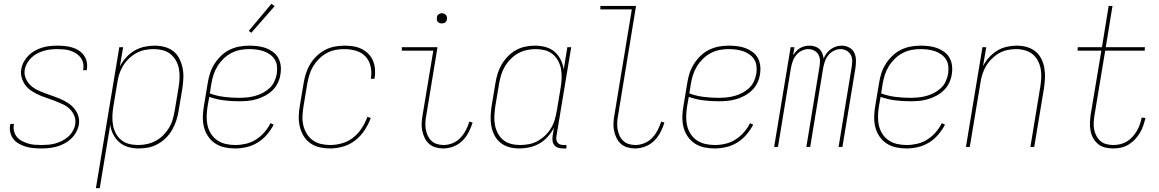

<svg xmlns="http://www.w3.org/2000/svg" viewBox="-20 -766 6040 1001"><path d="M194 8Q173 8 153 6Q133 4 114.5 -1.5Q96 -7 79 -16.5Q62 -26 50.5 -40.5Q39 -55 34 -74.5Q29 -94 33 -114L34 -120H53L52 -115Q49 -97 53.5 -80.5Q58 -64 68.5 -51.5Q79 -39 94.5 -31Q110 -23 126 -18Q142 -13 159.5 -11.5Q177 -10 195 -10Q213 -10 231.5 -11.5Q250 -13 268 -18Q286 -23 303 -31.5Q320 -40 335 -53Q350 -66 359.5 -83Q369 -100 372 -117Q376 -141 367.5 -162Q359 -183 343.5 -198Q328 -213 307.5 -222.5Q287 -232 266.5 -240Q246 -248 224.5 -255Q203 -262 183 -271Q163 -280 144.5 -292Q126 -304 113 -321Q100 -338 93.5 -360Q87 -382 91 -405Q94 -425 104 -443.5Q114 -462 129 -477Q144 -492 162.5 -502Q181 -512 200.5 -518Q220 -524 240 -526Q260 -528 279 -528Q299 -528 318.5 -526Q338 -524 356.5 -518.5Q375 -513 390.5 -503Q406 -493 417 -478Q428 -463 432 -444.5Q436 -426 433 -406L432 -400H413L414 -405Q417 -422 413 -438.5Q409 -455 399 -467.5Q389 -480 375 -488.5Q361 -497 345.5 -502Q330 -507 312.5 -508.5Q295 -510 278 -510Q261 -510 243 -508Q225 -506 208 -501Q191 -496 174.5 -487.5Q158 -479 144.5 -466Q131 -453 121.5 -436.5Q112 -420 109 -403Q105 -379 114 -358Q123 -337 138.5 -322Q154 -307 173.5 -297.5Q193 -288 214.5 -280Q236 -272 256.5 -265Q277 -258 297.5 -249Q318 -240 336 -228Q354 -216 368 -199Q382 -182 388.5 -160.5Q395 -139 391 -115Q387 -95 376.5 -76Q366 -57 350 -42Q334 -27 314.5 -17Q295 -7 275 -1.5Q255 4 234.5 6Q214 8 194 8Z M480 215 602 -520H622L605 -420Q618 -445 637.5 -466.5Q657 -488 681 -502Q705 -516 732 -522Q759 -528 785 -528Q812 -528 837.5 -521.5Q863 -515 883 -499.5Q903 -484 914.5 -461.5Q926 -439 931.5 -413.5Q937 -388 936 -361Q935 -334 931 -307L911 -187Q907 -162 899 -137.5Q891 -113 878 -90Q865 -67 845.5 -47.5Q826 -28 802.5 -15Q779 -2 753.5 3Q728 8 703 8Q675 8 648.5 0.5Q622 -7 602.5 -24Q583 -41 570.5 -65Q558 -89 555 -116L500 215ZM700 -10Q723 -10 746.5 -15Q770 -20 791.5 -31.5Q813 -43 831 -61Q849 -79 861.5 -100Q874 -121 880.5 -144Q887 -167 891 -190L911 -310Q915 -334 916 -358.5Q917 -383 913 -406Q909 -429 898 -449Q887 -469 869.5 -483.5Q852 -498 829 -504Q806 -510 781 -510Q758 -510 735 -505.5Q712 -501 690.5 -489Q669 -477 651 -459.5Q633 -442 620.5 -421Q608 -400 601 -377Q594 -354 591 -331L571 -211Q567 -187 566 -162.5Q565 -138 569 -115Q573 -92 583.5 -71.5Q594 -51 611.5 -36.5Q629 -22 652 -16Q675 -10 700 -10Z M1205 8Q1177 8 1150 2Q1123 -4 1101.5 -18.5Q1080 -33 1065 -55Q1050 -77 1043.5 -103Q1037 -129 1037.5 -157Q1038 -185 1043 -213L1063 -333Q1067 -359 1075 -384Q1083 -409 1097.5 -432Q1112 -455 1132 -474.5Q1152 -494 1176 -506Q1200 -518 1226.5 -523Q1253 -528 1278 -528Q1301 -528 1323 -525.5Q1345 -523 1365.5 -515.5Q1386 -508 1403.5 -495Q1421 -482 1431 -463.5Q1441 -445 1443.5 -423Q1446 -401 1442 -378Q1439 -356 1428.5 -334Q1418 -312 1400.5 -295Q1383 -278 1361 -266.5Q1339 -255 1316.5 -248.5Q1294 -242 1271 -240Q1248 -238 1225 -238Q1185 -238 1146 -243Q1107 -248 1071 -261L1062 -210Q1058 -185 1057.5 -159.5Q1057 -134 1062.5 -110.5Q1068 -87 1081 -67Q1094 -47 1113.5 -34Q1133 -21 1157 -15.5Q1181 -10 1207 -10Q1234 -10 1262 -16.5Q1290 -23 1314.5 -38.5Q1339 -54 1358.5 -76.5Q1378 -99 1390 -124L1407 -116Q1392 -88 1371 -63.5Q1350 -39 1323 -22.5Q1296 -6 1265.5 1Q1235 8 1205 8ZM1225 -256Q1246 -256 1267 -258Q1288 -260 1308.5 -265.5Q1329 -271 1348.5 -281Q1368 -291 1384.5 -306Q1401 -321 1410 -340.5Q1419 -360 1423 -381Q1426 -401 1424 -420.5Q1422 -440 1412.5 -455.5Q1403 -471 1387.5 -482Q1372 -493 1354.5 -499Q1337 -505 1317.5 -507.5Q1298 -510 1278 -510Q1255 -510 1231.5 -505.5Q1208 -501 1186 -489.5Q1164 -478 1145.5 -460Q1127 -442 1114 -421Q1101 -400 1093.5 -377Q1086 -354 1082 -330L1074 -279Q1109 -266 1147.5 -261Q1186 -256 1225 -256ZM1290 -595 1277 -605 1395 -746 1412 -734Z M1701 8Q1673 8 1646.5 2Q1620 -4 1598.5 -19Q1577 -34 1563.5 -56Q1550 -78 1543.5 -104Q1537 -130 1537.5 -157.5Q1538 -185 1543 -213L1563 -333Q1567 -358 1575 -383Q1583 -408 1597 -431.5Q1611 -455 1631 -474Q1651 -493 1674.5 -505.5Q1698 -518 1724 -523Q1750 -528 1776 -528Q1799 -528 1822 -524.5Q1845 -521 1865 -511Q1885 -501 1900.5 -485.5Q1916 -470 1924.5 -449.5Q1933 -429 1935 -406Q1937 -383 1933 -359L1932 -355H1913L1914 -359Q1919 -390 1912 -420.5Q1905 -451 1885 -472Q1865 -493 1835.5 -501.5Q1806 -510 1774 -510Q1751 -510 1728 -505.5Q1705 -501 1683 -489Q1661 -477 1643 -459Q1625 -441 1612.5 -420Q1600 -399 1593 -376Q1586 -353 1582 -330L1562 -210Q1558 -185 1557 -160Q1556 -135 1561.5 -112Q1567 -89 1579.5 -68.5Q1592 -48 1611 -34.5Q1630 -21 1653.5 -15.5Q1677 -10 1702 -10Q1733 -10 1765 -19.5Q1797 -29 1822.5 -49.5Q1848 -70 1866.5 -98.5Q1885 -127 1895 -157L1913 -151Q1901 -118 1881 -87.5Q1861 -57 1832.5 -34.5Q1804 -12 1769 -2Q1734 8 1701 8Z M2291 8Q2270 8 2250 2Q2230 -4 2216 -17Q2202 -30 2193.5 -48Q2185 -66 2181 -86.5Q2177 -107 2178.5 -128Q2180 -149 2184 -171L2239 -502H2075V-520H2261L2203 -168Q2199 -149 2198 -130.5Q2197 -112 2199.5 -94.5Q2202 -77 2209 -61Q2216 -45 2228 -33Q2240 -21 2257 -15.5Q2274 -10 2293 -10Q2316 -10 2339.5 -19.5Q2363 -29 2380 -47Q2397 -65 2408.5 -87Q2420 -109 2427 -132L2444 -127Q2436 -101 2423 -76Q2410 -51 2390 -31.5Q2370 -12 2343.5 -2Q2317 8 2291 8ZM2283 -644Q2277 -644 2271.5 -646Q2266 -648 2262 -652.5Q2258 -657 2257.5 -663.5Q2257 -670 2258 -676Q2258 -681 2260.5 -685Q2263 -689 2267 -691.5Q2271 -694 2275 -695.5Q2279 -697 2284 -697Q2290 -697 2295.5 -694.5Q2301 -692 2305 -687.5Q2309 -683 2310 -676.5Q2311 -670 2310 -664Q2309 -659 2306.5 -655Q2304 -651 2300.5 -648.5Q2297 -646 2292.5 -645Q2288 -644 2283 -644Z M2688 8Q2661 8 2636 1.5Q2611 -5 2591 -20.5Q2571 -36 2559 -58.5Q2547 -81 2542 -106.5Q2537 -132 2538 -159Q2539 -186 2543 -213L2563 -333Q2567 -358 2574.5 -382.5Q2582 -407 2595.5 -430Q2609 -453 2628 -472.5Q2647 -492 2670.5 -505Q2694 -518 2719.5 -523Q2745 -528 2770 -528Q2798 -528 2825 -520.5Q2852 -513 2871.5 -496Q2891 -479 2903 -455Q2915 -431 2919 -404L2938 -520H2958L2881 -56Q2879 -47 2880.5 -38Q2882 -29 2887.5 -22Q2893 -15 2901.5 -12.5Q2910 -10 2919 -10H2933V8H2916Q2903 8 2891 4.5Q2879 1 2871 -8Q2863 -17 2861 -30Q2859 -43 2861 -56L2868 -100Q2855 -75 2836 -53.5Q2817 -32 2792.5 -18Q2768 -4 2741 2Q2714 8 2688 8ZM2692 -10Q2715 -10 2738.5 -14.5Q2762 -19 2783.5 -31Q2805 -43 2823 -60.5Q2841 -78 2853.5 -99Q2866 -120 2872.5 -143Q2879 -166 2883 -189L2903 -309Q2907 -333 2908 -357.5Q2909 -382 2905 -405Q2901 -428 2890 -448.5Q2879 -469 2861.5 -483.5Q2844 -498 2821 -504Q2798 -510 2773 -510Q2750 -510 2726.5 -505Q2703 -500 2682 -488.5Q2661 -477 2643 -459Q2625 -441 2612.5 -420Q2600 -399 2593 -376Q2586 -353 2582 -330L2562 -210Q2559 -186 2557.5 -161.5Q2556 -137 2560.5 -114Q2565 -91 2575.5 -71Q2586 -51 2603.5 -36.5Q2621 -22 2644 -16Q2667 -10 2692 -10Z M3291 8Q3270 8 3250 2Q3230 -4 3216 -17Q3202 -30 3193.5 -48Q3185 -66 3181 -86.5Q3177 -107 3178.5 -128Q3180 -149 3184 -171L3274 -717H3110V-735H3296L3203 -168Q3199 -149 3198 -130.5Q3197 -112 3199.5 -94.5Q3202 -77 3209 -61Q3216 -45 3228 -33Q3240 -21 3257 -15.5Q3274 -10 3293 -10Q3316 -10 3339.5 -19.5Q3363 -29 3380 -47Q3397 -65 3408.5 -87Q3420 -109 3427 -132L3444 -127Q3436 -101 3423 -76Q3410 -51 3390 -31.5Q3370 -12 3343.5 -2Q3317 8 3291 8Z M3705 8Q3677 8 3650 2Q3623 -4 3601.5 -18.5Q3580 -33 3565 -55Q3550 -77 3543.5 -103Q3537 -129 3537.5 -157Q3538 -185 3543 -213L3563 -333Q3567 -359 3575 -384Q3583 -409 3597.5 -432Q3612 -455 3632 -474.5Q3652 -494 3676 -506Q3700 -518 3726.5 -523Q3753 -528 3778 -528Q3801 -528 3823 -525.5Q3845 -523 3865.5 -515.5Q3886 -508 3903.5 -495Q3921 -482 3931 -463.5Q3941 -445 3943.5 -423Q3946 -401 3942 -378Q3939 -356 3928.5 -334Q3918 -312 3900.5 -295Q3883 -278 3861 -266.5Q3839 -255 3816.5 -248.5Q3794 -242 3771 -240Q3748 -238 3725 -238Q3685 -238 3646 -243Q3607 -248 3571 -261L3562 -210Q3558 -185 3557.5 -159.5Q3557 -134 3562.5 -110.5Q3568 -87 3581 -67Q3594 -47 3613.5 -34Q3633 -21 3657 -15.5Q3681 -10 3707 -10Q3734 -10 3762 -16.5Q3790 -23 3814.5 -38.5Q3839 -54 3858.5 -76.5Q3878 -99 3890 -124L3907 -116Q3892 -88 3871 -63.5Q3850 -39 3823 -22.5Q3796 -6 3765.5 1Q3735 8 3705 8ZM3725 -256Q3746 -256 3767 -258Q3788 -260 3808.5 -265.5Q3829 -271 3848.5 -281Q3868 -291 3884.5 -306Q3901 -321 3910 -340.5Q3919 -360 3923 -381Q3926 -401 3924 -420.5Q3922 -440 3912.5 -455.5Q3903 -471 3887.5 -482Q3872 -493 3854.5 -499Q3837 -505 3817.5 -507.5Q3798 -510 3778 -510Q3755 -510 3731.5 -505.5Q3708 -501 3686 -489.5Q3664 -478 3645.5 -460Q3627 -442 3614 -421Q3601 -400 3593.5 -377Q3586 -354 3582 -330L3574 -279Q3609 -266 3647.5 -261Q3686 -256 3725 -256Z M4016 0 4102 -520H4122L4115 -478Q4122 -489 4131 -499Q4140 -509 4151.5 -515.5Q4163 -522 4175.5 -525Q4188 -528 4200 -528Q4215 -528 4229 -523.5Q4243 -519 4252.5 -510Q4262 -501 4267 -488Q4272 -475 4274 -461Q4280 -475 4289.5 -488Q4299 -501 4312 -510Q4325 -519 4339.5 -523.5Q4354 -528 4369 -528Q4389 -528 4407 -518.5Q4425 -509 4433.5 -491.5Q4442 -474 4442.5 -453Q4443 -432 4440 -412L4372 0H4352L4420 -415Q4423 -432 4423 -449Q4423 -466 4415.5 -480Q4408 -494 4393.5 -502Q4379 -510 4362 -510Q4345 -510 4327 -501Q4309 -492 4297.5 -477Q4286 -462 4280 -444Q4274 -426 4271 -408L4204 0H4184L4252 -415Q4255 -432 4255 -449Q4255 -466 4247.5 -480Q4240 -494 4225.5 -502Q4211 -510 4194 -510Q4176 -510 4158.5 -501Q4141 -492 4129.5 -477Q4118 -462 4112 -444Q4106 -426 4103 -408L4036 0Z M4705 8Q4677 8 4650 2Q4623 -4 4601.5 -18.5Q4580 -33 4565 -55Q4550 -77 4543.5 -103Q4537 -129 4537.5 -157Q4538 -185 4543 -213L4563 -333Q4567 -359 4575 -384Q4583 -409 4597.5 -432Q4612 -455 4632 -474.5Q4652 -494 4676 -506Q4700 -518 4726.5 -523Q4753 -528 4778 -528Q4801 -528 4823 -525.5Q4845 -523 4865.5 -515.5Q4886 -508 4903.5 -495Q4921 -482 4931 -463.5Q4941 -445 4943.5 -423Q4946 -401 4942 -378Q4939 -356 4928.5 -334Q4918 -312 4900.5 -295Q4883 -278 4861 -266.5Q4839 -255 4816.5 -248.5Q4794 -242 4771 -240Q4748 -238 4725 -238Q4685 -238 4646 -243Q4607 -248 4571 -261L4562 -210Q4558 -185 4557.5 -159.5Q4557 -134 4562.5 -110.5Q4568 -87 4581 -67Q4594 -47 4613.5 -34Q4633 -21 4657 -15.5Q4681 -10 4707 -10Q4734 -10 4762 -16.5Q4790 -23 4814.5 -38.5Q4839 -54 4858.5 -76.5Q4878 -99 4890 -124L4907 -116Q4892 -88 4871 -63.5Q4850 -39 4823 -22.5Q4796 -6 4765.5 1Q4735 8 4705 8ZM4725 -256Q4746 -256 4767 -258Q4788 -260 4808.5 -265.5Q4829 -271 4848.5 -281Q4868 -291 4884.5 -306Q4901 -321 4910 -340.5Q4919 -360 4923 -381Q4926 -401 4924 -420.5Q4922 -440 4912.5 -455.5Q4903 -471 4887.5 -482Q4872 -493 4854.5 -499Q4837 -505 4817.5 -507.5Q4798 -510 4778 -510Q4755 -510 4731.5 -505.5Q4708 -501 4686 -489.5Q4664 -478 4645.5 -460Q4627 -442 4614 -421Q4601 -400 4593.5 -377Q4586 -354 4582 -330L4574 -279Q4609 -266 4647.5 -261Q4686 -256 4725 -256Z M5016 0 5102 -520H5122L5105 -421Q5117 -445 5136.5 -466.5Q5156 -488 5179 -502Q5202 -516 5228.5 -522Q5255 -528 5281 -528Q5308 -528 5333 -521Q5358 -514 5377.5 -498.5Q5397 -483 5408.5 -460.5Q5420 -438 5424.5 -412.5Q5429 -387 5428 -360.5Q5427 -334 5423 -307L5372 0H5352L5403 -310Q5407 -334 5408.5 -358Q5410 -382 5406 -405Q5402 -428 5391.5 -448.5Q5381 -469 5364 -483Q5347 -497 5324 -503.5Q5301 -510 5277 -510Q5255 -510 5231.5 -505Q5208 -500 5187.5 -488Q5167 -476 5149.5 -458.5Q5132 -441 5120 -420Q5108 -399 5101 -376.5Q5094 -354 5091 -331L5036 0Z M5784 8Q5762 8 5741.5 3Q5721 -2 5705.5 -14.5Q5690 -27 5680 -44.5Q5670 -62 5666 -82.5Q5662 -103 5662.5 -124.5Q5663 -146 5666 -167L5722 -502H5598L5599 -520H5725L5760 -735H5780L5745 -520H5949L5948 -502H5742L5686 -164Q5683 -146 5682 -127Q5681 -108 5684.5 -90.5Q5688 -73 5696.5 -57Q5705 -41 5718 -30Q5731 -19 5748.5 -14.5Q5766 -10 5785 -10Q5803 -10 5821.5 -14.5Q5840 -19 5856 -29Q5872 -39 5885 -53.5Q5898 -68 5907.5 -84.5Q5917 -101 5923 -118.5Q5929 -136 5932 -153L5952 -151Q5947 -131 5940.5 -111.5Q5934 -92 5923 -73.5Q5912 -55 5897 -39Q5882 -23 5863.5 -12Q5845 -1 5824.5 3.5Q5804 8 5784 8Z"/></svg>

Font: Iosevka Thin
Style: Italic
Weight: 100
Italic angle: -9°
Monospace: yes
Designer: Belleve Invis
Foundry: Belleve Invis
Version: Version 32.5.0; ttfautohint (v1.8.4)